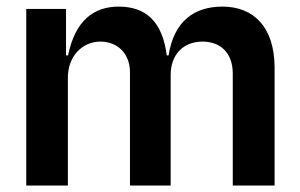

<svg xmlns="http://www.w3.org/2000/svg" viewBox="-20 -573 927 593"><path d="M189.6 0V-331.7C188.9 -398.8 233.7 -444.2 289.8 -444.6C343.4 -444.2 380.7 -407.7 381.4 -351.6V0H507.1V-340.2C506.7 -401.6 543 -444.2 605.8 -444.6C657.3 -444.2 698.5 -413.7 698.9 -346.6V0H828.1V-366.5C827.1 -487.9 764.9 -552.6 666.9 -552.6C581.3 -552.6 517.4 -508.9 500.7 -402H495C481.9 -506 430.8 -552.6 346.6 -552.6C270.6 -552.6 212.4 -510.7 190.3 -402H183.9V-545.5H61.1V0Z"/></svg>

Font: Riot Sans 2.0
Style: Bold
Weight: 600
Designer: Rasmus Andersson
Foundry: rsms
Version: Version 3.006;hotconv 1.0.109;makeotfexe 2.5.65596